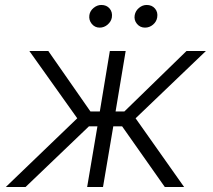

<svg xmlns="http://www.w3.org/2000/svg" viewBox="-20 -750 854 770"><path d="M3.2 0 289.8 -275.6 97.7 -545.5H173.7L342.7 -302.9H380.3L420.5 -545.5H484L443.5 -302.9H478.7L728 -545.5H805.8L523.8 -275.6L718.4 0H641L469.8 -243.3H434.3L393.1 0H329.5L370.7 -243.3H336.6L82.4 0ZM561.4 -639.2Q541.9 -639.2 529.3 -654.3Q516.7 -669.4 520.2 -689.3Q523.4 -706.7 537.5 -718.4Q551.5 -730.1 568.2 -730.1Q589.5 -730.1 601.7 -715.6Q614 -701 610.4 -680Q607.6 -663 593.6 -651.1Q579.5 -639.2 561.4 -639.2ZM379.6 -639.2Q360.4 -639.2 348 -654.3Q335.6 -669.4 338.4 -689.3Q340.9 -706.3 355.3 -718.2Q369.7 -730.1 386.4 -730.1Q407.7 -730.1 419.7 -715.7Q431.8 -701.3 428.6 -680Q425.8 -663.7 411.8 -651.5Q397.7 -639.2 379.6 -639.2Z"/></svg>

Font: Karasuma Gothic
Style: Light Italic
Weight: 300
Italic angle: 9.39998°
Designer: Rasmus Andersson / Ryoko Nishizuka
Foundry: rsms
Version: Version 1.00